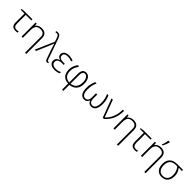

<svg xmlns="http://www.w3.org/2000/svg" viewBox="499 -2848 5130 5130"><g transform="rotate(45 3064.5 -283.0)"><path d="M414.1 -530.8V-488.8H204.1V-158.2Q204.1 -94.2 230.7 -63.2Q257.3 -32.2 315.9 -32.2Q352.5 -32.2 387.2 -42V-1Q359.4 9.8 305.2 9.8Q230.5 9.8 192.6 -31.7Q154.8 -73.2 154.8 -151.9V-488.8H9.8V-517.1L88.9 -530.8Z M904.8 240.2V-344.2Q904.8 -424.3 869.1 -460.7Q833.5 -497.1 750.5 -497.1Q667.5 -497.1 625.2 -448.5Q583 -399.9 583 -293V0H534.7V-530.8H575.7L585 -458H587.9Q614.3 -500.5 659.7 -520.8Q705.1 -541 759.8 -541Q857.9 -541 905.3 -492.7Q952.6 -444.3 952.6 -347.2V240.2Z M1088.9 -721.2V-757.8Q1119.6 -766.1 1148.9 -766.1Q1178.2 -766.1 1199.5 -754.9Q1220.7 -743.7 1237.3 -717.5Q1253.9 -691.4 1276.9 -627L1472.7 -70.8Q1480 -49.8 1488.8 -39.3Q1497.6 -28.8 1512.2 -28.8Q1526.9 -28.8 1538.6 -34.2V2Q1523.9 9.8 1499.5 9.8Q1475.1 9.8 1458.7 -5.9Q1442.4 -21.5 1429.7 -57.1L1345.7 -295.9Q1298.8 -432.6 1285.6 -485.8H1283.7Q1268.1 -439.5 1246.3 -387.2Q1224.6 -335 1080.6 0H1029.8L1262.7 -533.2L1235.8 -613.8Q1218.8 -666 1206.5 -686.3Q1194.3 -706.5 1178.2 -716.8Q1162.1 -727.1 1139.6 -727.1Q1117.2 -727.1 1088.9 -721.2Z M1866.7 -301.8V-259.8H1798.3Q1715.8 -259.8 1675.8 -229Q1635.7 -198.2 1635.7 -145.5Q1635.7 -92.8 1678.2 -63.5Q1720.7 -34.2 1797.4 -34.2Q1834.5 -34.2 1865.7 -41Q1897 -47.9 1950.7 -73.2V-27.8Q1884.3 9.8 1789.6 9.8Q1694.8 9.8 1639.6 -29.8Q1584.5 -69.3 1584.5 -140.1Q1584.5 -249.5 1705.6 -278.8V-283.2Q1600.6 -314 1600.6 -399.9Q1600.6 -464.8 1650.9 -502.9Q1701.2 -541 1789.1 -541Q1877 -541 1954.6 -507.8L1936.5 -466.8Q1863.8 -498 1791.5 -498Q1650.9 -498 1651.4 -399.9Q1651.4 -301.8 1810.5 -301.8Z M2437.5 -497.1Q2394.5 -497.1 2372.6 -463.1Q2350.6 -429.2 2350.6 -367.2V-33.2Q2413.1 -38.6 2461.2 -70.1Q2509.3 -101.6 2534.9 -155.8Q2560.5 -210 2560.5 -296.4Q2560.5 -382.8 2526.6 -439.9Q2492.7 -497.1 2437.5 -497.1ZM2302.7 9.8Q2049.8 -6.8 2049.8 -275.4Q2049.8 -411.1 2147.5 -532.2L2186.5 -504.9Q2136.7 -437.5 2118.7 -383.8Q2100.6 -330.1 2100.6 -270Q2100.6 -50.8 2302.7 -33.2V-366.2Q2302.7 -541 2440.9 -541Q2521.5 -541 2566.7 -472.4Q2611.8 -403.8 2611.8 -284.2Q2611.8 -196.3 2579.6 -132.1Q2547.4 -67.9 2488.5 -31.7Q2429.7 4.4 2350.6 9.8V240.2H2302.7Z M3174.8 9.8Q3119.6 9.8 3088.4 -15.4Q3057.1 -40.5 3040 -86.9H3035.2Q3016.1 -36.6 2984.1 -13.4Q2952.1 9.8 2900.9 9.8Q2818.8 9.8 2773.4 -58.6Q2728 -127 2728 -266.1Q2728 -405.3 2788.1 -530.8H2837.9Q2805.7 -455.6 2792.2 -390.9Q2778.8 -326.2 2778.8 -236.3Q2778.8 -146.5 2811.3 -90.3Q2843.8 -34.2 2900.4 -34.2Q3012.7 -34.2 3012.7 -175.8V-334H3061V-175.8Q3061 -109.4 3089.6 -71.8Q3118.2 -34.2 3175.3 -34.2Q3232.4 -34.2 3263.7 -90.8Q3294.9 -147.5 3294.9 -237.3Q3294.9 -327.1 3281.5 -391.1Q3268.1 -455.1 3235.8 -530.8H3286.1Q3345.7 -406.2 3345.7 -267.6Q3345.7 -128.9 3301.3 -59.6Q3256.8 9.8 3174.8 9.8Z M3829.6 -530.8H3876Q3876 -358.9 3822.3 -234.1Q3768.6 -109.4 3651.9 0H3602.1L3402.8 -530.8H3452.6Q3614.7 -93.8 3631.8 -43H3634.8Q3829.6 -223.1 3829.6 -530.8Z M4376 240.2V-344.2Q4376 -424.3 4340.3 -460.7Q4304.7 -497.1 4221.7 -497.1Q4138.7 -497.1 4096.4 -448.5Q4054.2 -399.9 4054.2 -293V0H4005.9V-530.8H4046.9L4056.2 -458H4059.1Q4085.4 -500.5 4130.9 -520.8Q4176.3 -541 4231 -541Q4329.1 -541 4376.5 -492.7Q4423.8 -444.3 4423.8 -347.2V240.2Z M4920.9 -530.8V-488.8H4710.9V-158.2Q4710.9 -94.2 4737.5 -63.2Q4764.2 -32.2 4822.8 -32.2Q4859.4 -32.2 4894 -42V-1Q4866.2 9.8 4812 9.8Q4737.3 9.8 4699.5 -31.7Q4661.6 -73.2 4661.6 -151.9V-488.8H4516.6V-517.1L4595.7 -530.8Z M5411.6 240.2V-344.2Q5411.6 -424.8 5376.5 -460.9Q5341.3 -497.1 5257.3 -497.1Q5174.3 -497.1 5132.3 -448.2Q5090.3 -399.4 5089.8 -293V0H5041.5V-530.8H5082.5L5091.8 -458H5094.7Q5121.1 -500 5166.5 -520.5Q5211.9 -541 5266.6 -541Q5364.7 -541 5412.1 -492.7Q5459.5 -444.3 5459.5 -347.2V240.2ZM5333 -806.2V-797.9Q5324.2 -760.3 5302.2 -704.6Q5280.3 -648.9 5254.9 -606H5226.6V-613.8Q5260.3 -701.2 5274.9 -806.2Z M5888.7 -488.8Q5651.4 -488.8 5651.4 -260.7Q5651.4 -148.9 5698.7 -91.6Q5746.1 -34.2 5833 -34.2Q5919.9 -34.2 5967.8 -90.8Q6015.6 -147.5 6015.6 -246.1Q6015.6 -391.1 5927.2 -488.8ZM5886.7 -530.8H6105.5V-488.8H5981.4Q6066.4 -391.1 6066.4 -261.2Q6066.4 -131.3 6004.2 -60.8Q5941.9 9.8 5832.5 9.8Q5723.1 9.8 5661.9 -59.6Q5600.6 -128.9 5600.6 -258.8Q5600.6 -388.7 5673.6 -459.7Q5746.6 -530.8 5886.7 -530.8Z"/></g></svg>

Font: OpenSans-Light
Style: Regular
Weight: 300
Foundry: Ascender Corporation
Version: Version 1.10